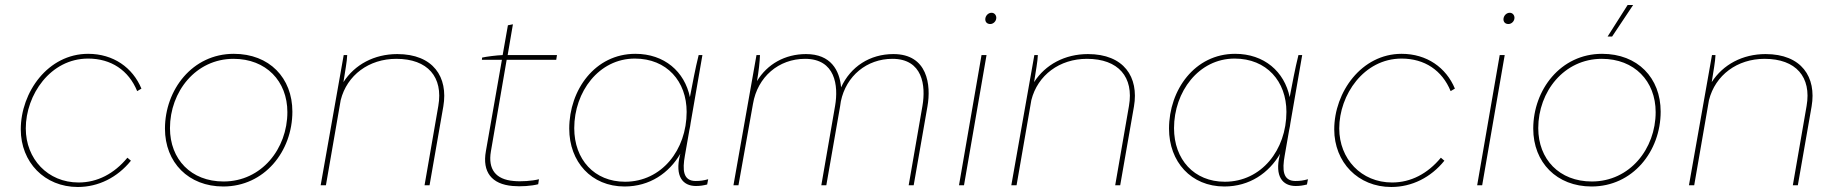

<svg xmlns="http://www.w3.org/2000/svg" viewBox="-20 -740 7333 767"><path d="M291 7C373 7 449 -31 503 -98L489 -110C436 -46 369 -11 294 -11C171 -11 83 -105 83 -227C83 -361 181 -506 332 -506C424 -506 494 -459 528 -376L545 -386C510 -470 433 -525 332 -525C172 -525 63 -372 63 -223C63 -92 158 7 291 7Z M872 5C1036 5 1148 -135 1148 -294C1148 -429 1056 -525 914 -525C748 -525 639 -381 639 -226C639 -91 733 5 872 5ZM873 -15C743 -15 659 -104 659 -228C659 -374 762 -505 913 -505C1043 -505 1128 -416 1128 -292C1128 -146 1025 -15 873 -15Z M1261 0H1282L1341 -340C1366 -440 1454 -505 1563 -505C1689 -505 1751 -432 1731 -317L1676 0H1696L1751 -315C1771 -432 1711 -524 1567 -524C1475 -524 1397 -482 1352 -412C1359 -458 1366 -493 1367 -520H1353Z M2028 3C2061 6 2103 3 2130 -4L2133 -24C2106 -17 2061 -14 2032 -17C1960 -23 1929 -64 1941 -135L2004 -501H2202L2205 -520H2008L2029 -643L2009 -639L1988 -520C1963 -519 1924 -514 1906 -510L1905 -501H1985L1921 -136C1906 -53 1944 -4 2028 3Z M2760 3C2777 3 2789 1 2805 -3L2809 -24C2791 -19 2778 -17 2759 -17C2708 -17 2706 -62 2716 -118L2734 -221C2736 -230 2738 -240 2739 -249L2786 -520H2771C2757 -464 2747 -408 2736 -352C2715 -454 2634 -525 2518 -525C2357 -525 2254 -381 2254 -226C2254 -94 2342 5 2475 5C2576 5 2653 -49 2698 -126L2696 -119C2676 -36 2707 3 2760 3ZM2516 -506C2644 -506 2723 -415 2723 -293C2723 -141 2623 -14 2477 -14C2354 -14 2274 -103 2274 -228C2274 -373 2372 -506 2516 -506Z M2910 0H2930L2988 -325C3006 -433 3091 -505 3196 -505C3317 -505 3330 -398 3316 -317L3261 0H3281L3336 -315L3339 -335C3360 -437 3443 -505 3545 -505C3666 -505 3679 -398 3665 -317L3610 0H3630L3685 -315C3700 -400 3686 -524 3549 -524C3455 -524 3378 -474 3340 -391C3334 -459 3299 -524 3200 -524C3116 -524 3045 -484 3004 -416C3011 -456 3015 -493 3016 -520H3002Z M3811 0H3831L3921 -520H3901ZM3936 -644C3948 -644 3960 -655 3960 -669C3960 -679 3953 -689 3941 -689C3927 -689 3916 -676 3916 -663C3916 -652 3923 -644 3936 -644Z M4020 0H4041L4100 -340C4125 -440 4213 -505 4322 -505C4448 -505 4510 -432 4490 -317L4435 0H4455L4510 -315C4530 -432 4470 -524 4326 -524C4234 -524 4156 -482 4111 -412C4118 -458 4125 -493 4126 -520H4112Z M5156 3C5173 3 5185 1 5201 -3L5205 -24C5187 -19 5174 -17 5155 -17C5104 -17 5102 -62 5112 -118L5130 -221C5132 -230 5134 -240 5135 -249L5182 -520H5167C5153 -464 5143 -408 5132 -352C5111 -454 5030 -525 4914 -525C4753 -525 4650 -381 4650 -226C4650 -94 4738 5 4871 5C4972 5 5049 -49 5094 -126L5092 -119C5072 -36 5103 3 5156 3ZM4912 -506C5040 -506 5119 -415 5119 -293C5119 -141 5019 -14 4873 -14C4750 -14 4670 -103 4670 -228C4670 -373 4768 -506 4912 -506Z M5538 7C5620 7 5696 -31 5750 -98L5736 -110C5683 -46 5616 -11 5541 -11C5418 -11 5330 -105 5330 -227C5330 -361 5428 -506 5579 -506C5671 -506 5741 -459 5775 -376L5792 -386C5757 -470 5680 -525 5579 -525C5419 -525 5310 -372 5310 -223C5310 -92 5405 7 5538 7Z M5881 0H5901L5991 -520H5971ZM6006 -644C6018 -644 6030 -655 6030 -669C6030 -679 6023 -689 6011 -689C5997 -689 5986 -676 5986 -663C5986 -652 5993 -644 6006 -644Z M6338 5C6502 5 6614 -135 6614 -294C6614 -429 6522 -525 6380 -525C6214 -525 6105 -381 6105 -226C6105 -91 6199 5 6338 5ZM6339 -15C6209 -15 6125 -104 6125 -228C6125 -374 6228 -505 6379 -505C6509 -505 6594 -416 6594 -292C6594 -146 6491 -15 6339 -15ZM6420 -594 6504 -720H6482L6402 -594Z M6727 0H6748L6807 -340C6832 -440 6920 -505 7029 -505C7155 -505 7217 -432 7197 -317L7142 0H7162L7217 -315C7237 -432 7177 -524 7033 -524C6941 -524 6863 -482 6818 -412C6825 -458 6832 -493 6833 -520H6819Z"/></svg>

Font: Fixel Display Thin
Style: Italic
Weight: 100
Italic angle: -10°
Designer: AlfaBravo + MacPaw
Foundry: Kyrylo Tkachov, Marchela Mozhyna, Serhii Makarenko, Maria Weinstein, Zakhar Kryvoshyya
Version: Version 1.210;Glyphs 3.2 (3217)